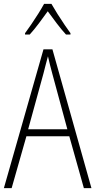

<svg xmlns="http://www.w3.org/2000/svg" viewBox="-20 -969 491 989"><path d="M412 0 337 -267H116L40 0H0L204 -715H250L451 0ZM249 -591Q243 -614 237.5 -635Q232 -656 227 -679Q221 -657 215.5 -636Q210 -615 204 -591L125 -303H327ZM245 -949Q258 -926 276.5 -896.5Q295 -867 313.5 -840Q332 -813 343 -798V-791H320Q297 -816 272 -849Q247 -882 226 -911Q206 -883 180.5 -849Q155 -815 133 -791H109V-798Q123 -817 141.5 -844Q160 -871 177.5 -899Q195 -927 207 -949Z"/></svg>

Font: Noto Sans Lao Condensed ExtraLight
Style: Regular
Weight: 200
Width: 3
Designer: Monotype Design Team
Foundry: Monotype Imaging Inc.
Version: Version 2.003; ttfautohint (v1.8.4.7-5d5b)